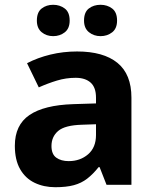

<svg xmlns="http://www.w3.org/2000/svg" viewBox="-20 -838 644 802"><path d="M302 -623Q412 -623 470.5 -575.5Q529 -528 529 -430V-66H425L396 -140H392Q369 -111 344.5 -92Q320 -73 288.5 -64.5Q257 -56 211 -56Q163 -56 124.5 -74.5Q86 -93 64 -131.5Q42 -170 42 -229Q42 -316 103 -357.5Q164 -399 286 -403L381 -406V-430Q381 -473 358.5 -493Q336 -513 296 -513Q256 -513 218 -501.5Q180 -490 142 -473L93 -574Q137 -597 190.5 -610Q244 -623 302 -623ZM323 -317Q251 -315 223 -291Q195 -267 195 -228Q195 -194 215 -179.5Q235 -165 267 -165Q315 -165 348 -193.5Q381 -222 381 -274V-319ZM134 -752Q134 -787 154 -802.5Q174 -818 202 -818Q230 -818 250.5 -802.5Q271 -787 271 -752Q271 -719 250.5 -703Q230 -687 202 -687Q174 -687 154 -703.5Q134 -720 134 -752ZM331 -752Q331 -787 351 -802.5Q371 -818 400 -818Q428 -818 448.5 -802.5Q469 -787 469 -752Q469 -719 448.5 -703Q428 -687 400 -687Q372 -687 351.5 -703.5Q331 -720 331 -752Z"/></svg>

Font: Noto Sans Malayalam UI
Style: Regular
Weight: 400
Designer: Jelle Bosma - Monotype Design Team
Foundry: Monotype Imaging Inc.
Version: Version 2.104